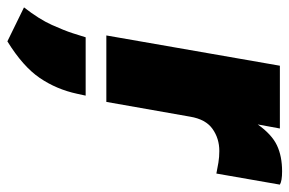

<svg xmlns="http://www.w3.org/2000/svg" viewBox="-224 -364 784 520"><g transform="rotate(90 168.0 -104.0)"><path d="M4 0 86 -470H256L245 -410Q272 -448 301.5 -462Q331 -476 372 -476Q385 -476 394 -474.5Q403 -473 408 -470L378 -298Q364 -301 348.5 -303.5Q333 -306 317 -306Q283 -306 257 -287.5Q231 -269 224 -227L184 0ZM20 268 -72 223Q-40 182 -24.5 147.5Q-9 113 -2 91L9 56H167L162 79Q150 135 119 180.5Q88 226 20 268Z"/></g></svg>

Font: Gantari Black
Style: Italic
Weight: 900
Italic angle: -10°
Version: Version 1.000